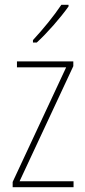

<svg xmlns="http://www.w3.org/2000/svg" viewBox="-20 -784 357 804"><path d="M267 -757V-764H237C204 -715 163 -665 118 -616V-606H134C177 -645 233 -709 267 -757ZM288 0V-25H62L287 -507V-527H51V-502H257L33 -22V0Z"/></svg>

Font: Noto Sans Gurmukhi Condensed Thin
Style: Regular
Weight: 100
Width: 3
Designer: Jelle Bosma - Monotype Design Team
Foundry: Monotype Imaging Inc.
Version: Version 2.004